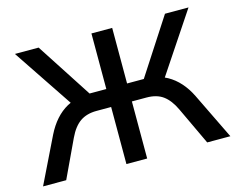

<svg xmlns="http://www.w3.org/2000/svg" viewBox="-98 -853 1243 1001"><g transform="rotate(-15 523.5 -352.5)"><path d="M18 0 139 -248Q161 -292 189.5 -324Q218 -356 253 -375.5Q288 -395 330 -400L282 -366L55 -705H183L390 -386L367 -405H468V-705H580V-405H682L658 -386L865 -705H992L766 -366L719 -400Q760 -395 795 -375.5Q830 -356 858.5 -324Q887 -292 908 -249L1029 0H904L808 -204Q783 -257 748.5 -282.5Q714 -308 659 -308H580V0H468V-308H389Q336 -308 300.5 -283.5Q265 -259 239 -204L143 0Z"/></g></svg>

Font: Nunito Sans 7pt SemiBold
Style: Regular
Weight: 600
Designer: Vernon Adams
Foundry: Vernon Adams
Version: Version 3.101;gftools[0.9.27]